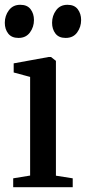

<svg xmlns="http://www.w3.org/2000/svg" viewBox="-27 -780 358 800"><path d="M28 0V-37L98.5 -48.5V-459.5L30 -478V-516L175.5 -542.5H185.5L206 -526.5V-48L276 -37V0ZM49.5 -622Q21.5 -622 7.2 -640.2Q-7 -658.5 -7 -685Q-7 -714.5 10 -737.2Q27 -760 57 -760H58Q86.5 -760 100.5 -741.5Q114.5 -723 114.5 -696.5Q114.5 -667.5 97.8 -644.8Q81 -622 50.5 -622ZM246 -622Q218 -622 204 -640.2Q190 -658.5 190 -685Q190 -714.5 206.8 -737.2Q223.5 -760 254 -760H254.5Q283 -760 297 -741.5Q311 -723 311 -696.5Q311 -667.5 294.5 -644.8Q278 -622 247 -622Z"/></svg>

Font: Merriweather 72pt Medium
Style: Regular
Weight: 500
Version: Version 2.100